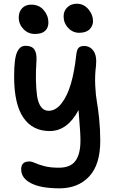

<svg xmlns="http://www.w3.org/2000/svg" viewBox="-20 -796 627 1036"><path d="M407.2 -619.1Q372.6 -619.1 347.9 -645.3Q323.2 -671.4 323.2 -708Q323.2 -737.3 343.5 -756.6Q363.8 -775.9 394 -775.9Q432.1 -775.9 457 -746.1Q481.9 -716.3 481.9 -682.1Q481.9 -656.7 463.4 -637.9Q444.8 -619.1 407.2 -619.1ZM168 -612.8Q131.8 -612.8 106.4 -639.2Q81.1 -665.5 81.1 -701.2Q81.1 -732.4 99.4 -751.7Q117.7 -771 147.9 -771Q190.9 -771 216.1 -741.2Q241.2 -711.4 241.2 -674.8Q241.2 -646.5 223.6 -629.6Q206.1 -612.8 168 -612.8ZM94.2 117.2Q94.2 75.2 138.2 75.2Q151.9 75.2 169.4 83.5Q187 91.8 218.8 100.3Q250.5 108.9 297.9 108.9Q360.8 108.9 387.5 71.5Q414.1 34.2 414.1 -36.1Q414.1 -61.5 412.4 -87.2Q410.6 -112.8 408 -146Q405.3 -179.2 403.8 -202.1Q343.8 -88.9 248 -88.9Q155.8 -88.9 106 -161.4Q56.2 -233.9 56.2 -383.8Q56.2 -434.1 60.5 -467.5Q64.9 -501 74 -518.3Q83 -535.6 93.5 -542.2Q104 -548.8 119.1 -548.8Q151.4 -548.8 165.3 -529.1Q179.2 -509.3 176.8 -467.8Q172.9 -414.1 173.8 -365.2Q174.8 -316.4 179.9 -279.3Q185.1 -242.2 200.7 -220.2Q216.3 -198.2 242.2 -198.2Q281.2 -198.2 312.5 -238.8Q343.8 -279.3 362.8 -345Q381.8 -410.6 391.1 -497.1Q394 -526.4 403.3 -537.1Q412.6 -547.9 434.1 -547.9Q465.3 -547.9 484.4 -521.5Q503.4 -495.1 498 -440.9Q491.2 -387.7 493.9 -334Q496.6 -280.3 502.7 -247.6Q508.8 -214.8 514.9 -156.7Q521 -98.6 521 -36.1Q521 92.3 461.2 156.2Q401.4 220.2 300.8 220.2Q200.2 220.2 147.2 192.6Q94.2 165 94.2 117.2Z"/></svg>

Font: Shantell Sans Bouncy
Style: Regular
Weight: 500
Designer: Stephen Nixon, Anya Danilova, Shantell Martin
Foundry: Arrow Type
Version: Version 1.006;[9816181b4]